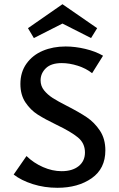

<svg xmlns="http://www.w3.org/2000/svg" viewBox="-20 -886 565 913"><path d="M141 -705 113 -752 277 -866 442 -752 413 -705 277 -774ZM299 -382Q356 -353 392.5 -328.5Q429 -304 455 -265Q481 -226 481 -171Q481 -84 416 -38.5Q351 7 253 7Q191 7 136 -10.5Q81 -28 45 -56L106 -144Q140 -111 184.5 -91.5Q229 -72 273 -72Q324 -72 354 -96Q384 -120 384 -161Q384 -205 350.5 -232.5Q317 -260 250 -292Q194 -319 159.5 -341Q125 -363 101 -399Q77 -435 77 -487Q77 -543 106 -583.5Q135 -624 183.5 -644.5Q232 -665 292 -665Q337 -665 385.5 -653.5Q434 -642 470 -621L418 -538Q389 -561 349.5 -573.5Q310 -586 274 -586Q223 -586 198 -561.5Q173 -537 173 -504Q173 -477 189.5 -456.5Q206 -436 230 -420.5Q254 -405 299 -382Z"/></svg>

Font: Ysabeau SC Semibold
Style: Regular
Weight: 600
Designer: Christian Thalmann (Catharsis Fonts)
Version: Version 0.003